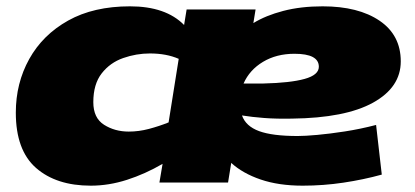

<svg xmlns="http://www.w3.org/2000/svg" viewBox="-20 -577 1311 607"><path d="M267 10Q158 10 94 -46Q30 -102 30 -221Q30 -314 72.5 -390.5Q115 -467 195.5 -512Q276 -557 391 -557Q504 -557 562 -498L570 -547H788L781 -504Q820 -528 875.5 -542.5Q931 -557 1000 -557Q1113 -557 1180 -511.5Q1247 -466 1247 -383Q1247 -301 1159.5 -252.5Q1072 -204 903 -202Q854 -201 815 -204Q776 -207 745 -212Q757 -178 799 -162.5Q841 -147 921 -147Q944 -147 983 -150.5Q1022 -154 1070.5 -161.5Q1119 -169 1169 -182L1187 -25Q1129 -9 1065.5 0.5Q1002 10 937 10Q861 10 804 -9.5Q747 -29 711 -62L701 0H484L494 -59Q439 -27 381.5 -8.5Q324 10 267 10ZM387 -161Q419 -161 451 -169.5Q483 -178 513 -190L545 -391Q506 -408 454 -408Q411 -408 369.5 -393.5Q328 -379 301.5 -345Q275 -311 275 -254Q275 -204 309 -182.5Q343 -161 387 -161ZM911 -407Q854 -407 811.5 -381.5Q769 -356 750 -313Q765 -313 780.5 -313Q796 -313 813 -313Q898 -315 943 -327.5Q988 -340 988 -366Q988 -407 911 -407Z"/></svg>

Font: Georama ExtraExtended ExtraBold
Style: Italic
Weight: 800
Width: 8
Italic angle: -9°
Designer: Jean-Baptiste Levee
Foundry: Production Type
Version: Version 1.000